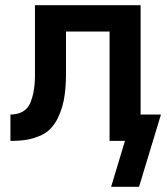

<svg xmlns="http://www.w3.org/2000/svg" viewBox="-20 -540 640 736"><path d="M406 176 459 0H400V-419H233V-281Q233 -268 233 -255.5Q233 -243 232.5 -230.5Q232 -218 231 -205.5Q230 -193 228.5 -180.5Q227 -168 224.5 -155.5Q222 -143 218.5 -131Q215 -119 210.5 -107.5Q206 -96 200.5 -85Q195 -74 187.5 -63.5Q180 -53 171 -44Q162 -35 151 -28.5Q140 -22 128.5 -17.5Q117 -13 105 -9.5Q93 -6 80.5 -4Q68 -2 53.5 -1Q39 0 31 0H20V-101Q37 -101 53 -106Q69 -111 80.5 -122.5Q92 -134 98 -150Q104 -166 107.5 -182.5Q111 -199 112.5 -215.5Q114 -232 114 -249V-520H519V-101H597L513 176Z"/></svg>

Font: R Plex Mono
Style: Bold
Weight: 700
Monospace: yes
Designer: Belleve Invis
Foundry: Belleve Invis
Version: Version 31.8.0